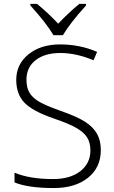

<svg xmlns="http://www.w3.org/2000/svg" viewBox="-20 -951 585 981"><path d="M495.1 -184.1Q495.1 -94.7 429.4 -42.5Q363.8 9.8 254.9 9.8Q124 9.8 54.2 -19V-68.8Q131.3 -36.1 251 -36.1Q338.9 -36.1 390.4 -76.4Q441.9 -116.7 441.9 -182.1Q441.9 -222.7 424.8 -249.3Q407.7 -275.9 369.1 -297.9Q330.6 -319.8 255.9 -345.2Q146.5 -382.8 104.7 -426.5Q63 -470.2 63 -543Q63 -623 125.7 -673.6Q188.5 -724.1 287.1 -724.1Q387.7 -724.1 476.1 -686L458 -643.1Q369.1 -680.2 288.1 -680.2Q209 -680.2 162.1 -643.6Q115.2 -606.9 115.2 -543.9Q115.2 -504.4 129.6 -479Q144 -453.6 176.8 -433.3Q209.5 -413.1 289.1 -384.8Q372.6 -356 414.6 -328.9Q456.5 -301.8 475.8 -267.3Q495.1 -232.9 495.1 -184.1ZM419.4 -922.9Q336.4 -831.1 301.3 -771H253.4Q216.3 -833.5 135.3 -922.9V-931.2H169.4Q225.1 -885.3 277.3 -830.1Q330.1 -885.7 385.3 -931.2H419.4Z"/></svg>

Font: JBL Sans
Style: Light
Weight: 300
Version: Version 1.10